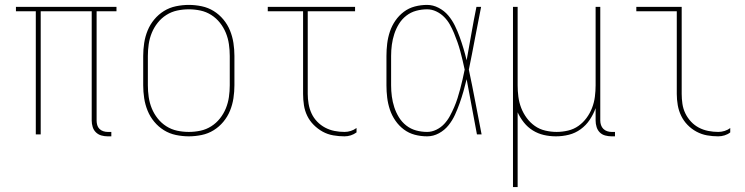

<svg xmlns="http://www.w3.org/2000/svg" viewBox="-20 -548 3040 783"><path d="M434 8H419Q406 8 393.5 4.5Q381 1 371.5 -8Q362 -17 358 -30Q354 -43 354 -56V-502H146V0H126V-502H45V-520H455V-502H374V-56Q374 -47 376.5 -38Q379 -29 385.5 -22.5Q392 -16 401 -13Q410 -10 419 -10H434Z M750 8Q724 8 697.5 2.5Q671 -3 648.5 -17Q626 -31 609 -51.5Q592 -72 582 -96.5Q572 -121 568 -147.5Q564 -174 564 -200V-320Q564 -346 568 -372.5Q572 -399 582 -423.5Q592 -448 609 -468.5Q626 -489 648.5 -503Q671 -517 697.5 -522.5Q724 -528 750 -528Q776 -528 802.5 -522.5Q829 -517 851.5 -503Q874 -489 891 -468.5Q908 -448 918 -423.5Q928 -399 932 -372.5Q936 -346 936 -320V-200Q936 -174 932 -147.5Q928 -121 918 -96.5Q908 -72 891 -51.5Q874 -31 851.5 -17Q829 -3 802.5 2.5Q776 8 750 8ZM750 -10Q774 -10 797.5 -15Q821 -20 841.5 -33Q862 -46 877 -65Q892 -84 901 -106Q910 -128 913.5 -152Q917 -176 917 -200V-320Q917 -344 913.5 -368Q910 -392 901 -414Q892 -436 877 -455Q862 -474 841.5 -487Q821 -500 797.5 -505Q774 -510 750 -510Q726 -510 702.5 -505Q679 -500 658.5 -487Q638 -474 623 -455Q608 -436 599 -414Q590 -392 586.5 -368Q583 -344 583 -320V-200Q583 -176 586.5 -152Q590 -128 599 -106Q608 -84 623 -65Q638 -46 658.5 -33Q679 -20 702.5 -15Q726 -10 750 -10Z M1385 8Q1362 8 1339 4Q1316 0 1296 -11Q1276 -22 1259.5 -38.5Q1243 -55 1233 -75.5Q1223 -96 1219.5 -119Q1216 -142 1216 -165V-502H1072V-520H1428V-502H1235V-165Q1235 -145 1238.5 -124.5Q1242 -104 1250.5 -85.5Q1259 -67 1273.5 -52Q1288 -37 1306 -27.5Q1324 -18 1344 -14Q1364 -10 1385 -10Q1398 -10 1410.5 -14Q1423 -18 1434 -26V-8Q1423 0 1410.5 4Q1398 8 1385 8Z M1722 8Q1696 8 1671.5 1.5Q1647 -5 1627 -20Q1607 -35 1592.5 -56Q1578 -77 1570 -101Q1562 -125 1559 -150Q1556 -175 1556 -200V-320Q1556 -345 1559 -370Q1562 -395 1570 -419Q1578 -443 1592.5 -464Q1607 -485 1627 -500Q1647 -515 1671.5 -521.5Q1696 -528 1722 -528Q1746 -528 1769 -516Q1792 -504 1808 -485Q1824 -466 1835 -443.5Q1846 -421 1854.5 -397.5Q1863 -374 1870 -350.5Q1877 -327 1883 -302Q1893 -357 1902.5 -411.5Q1912 -466 1923 -520H1942Q1929 -456 1917 -391.5Q1905 -327 1892 -264Q1906 -198 1918.5 -132Q1931 -66 1944 0H1925Q1914 -56 1904 -112.5Q1894 -169 1883 -225Q1877 -200 1870 -175.5Q1863 -151 1854.5 -127Q1846 -103 1835.5 -80Q1825 -57 1809 -37Q1793 -17 1770 -4.5Q1747 8 1722 8ZM1722 -10Q1741 -10 1759.5 -19Q1778 -28 1791.5 -42.5Q1805 -57 1814.5 -74.5Q1824 -92 1832 -110.5Q1840 -129 1846 -148Q1852 -167 1857 -186Q1862 -205 1866.5 -224.5Q1871 -244 1875 -264Q1871 -283 1866.5 -302Q1862 -321 1857 -339.5Q1852 -358 1845.5 -376.5Q1839 -395 1831.5 -413Q1824 -431 1814.5 -448Q1805 -465 1791 -479Q1777 -493 1759 -501.5Q1741 -510 1722 -510Q1699 -510 1677 -504Q1655 -498 1637 -484Q1619 -470 1607 -450.5Q1595 -431 1588 -409.5Q1581 -388 1578 -365.5Q1575 -343 1575 -320V-200Q1575 -177 1578 -154.5Q1581 -132 1588 -110.5Q1595 -89 1607 -69.5Q1619 -50 1637 -36Q1655 -22 1677 -16Q1699 -10 1722 -10Z M2072 215V-520H2091V-200Q2091 -177 2094 -153.5Q2097 -130 2105.5 -108Q2114 -86 2128 -67Q2142 -48 2161 -34.5Q2180 -21 2203.5 -15.5Q2227 -10 2250 -10Q2273 -10 2296.5 -15.5Q2320 -21 2339 -34.5Q2358 -48 2372 -67Q2386 -86 2394.5 -108Q2403 -130 2406 -153.5Q2409 -177 2409 -200V-520H2428V-56Q2428 -47 2431 -38Q2434 -29 2440.5 -22.5Q2447 -16 2456 -13Q2465 -10 2474 -10H2488V8H2474Q2461 8 2448 4.5Q2435 1 2426 -8Q2417 -17 2413 -30Q2409 -43 2409 -56V-107Q2400 -82 2385 -59.5Q2370 -37 2348 -21Q2326 -5 2300 1.5Q2274 8 2247 8Q2222 8 2198 2.5Q2174 -3 2153 -16Q2132 -29 2116.5 -48.5Q2101 -68 2091 -90V215Z M2909 8Q2886 8 2863.5 4Q2841 0 2820.5 -11Q2800 -22 2784 -38.5Q2768 -55 2758 -75.5Q2748 -96 2744 -119Q2740 -142 2740 -165V-502H2575V-520H2760V-165Q2760 -145 2763 -124.5Q2766 -104 2775 -85.5Q2784 -67 2798 -52Q2812 -37 2830 -27.5Q2848 -18 2868.5 -14Q2889 -10 2909 -10Q2922 -10 2935 -14Q2948 -18 2958 -26V-8Q2948 0 2935 4Q2922 8 2909 8Z"/></svg>

Font: Iosevka Thin
Style: Regular
Weight: 100
Monospace: yes
Designer: Belleve Invis
Foundry: Belleve Invis
Version: Version 32.5.0; ttfautohint (v1.8.4)